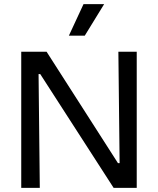

<svg xmlns="http://www.w3.org/2000/svg" viewBox="-20 -911 766 931"><path d="M83 0V-660H206L552 -120H560L554 -660H643V0H531L175 -552H167L173 0ZM391 -738H314L385 -891H485Z"/></svg>

Font: Bricolage Grotesque 20pt
Style: Regular
Weight: 400
Version: Version 1.001;gftools[0.9.33.dev8+g029e19f]